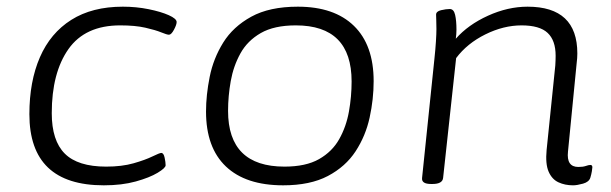

<svg xmlns="http://www.w3.org/2000/svg" viewBox="-20 -549 1830 575"><path d="M291 6Q68 6 68 -207Q68 -305 99.5 -377.5Q131 -450 193.5 -489.5Q256 -529 348 -529Q388 -529 425 -521.5Q462 -514 485.5 -503.5Q509 -493 509 -483Q509 -475 501 -460Q493 -445 486 -445Q480 -445 463 -452Q446 -459 415.5 -466Q385 -473 340 -473Q235 -473 185 -402Q135 -331 135 -210Q135 -128 174 -89Q213 -50 298 -50Q345 -50 380 -60Q415 -70 436.5 -80.5Q458 -91 463 -91Q470 -91 473 -77Q476 -63 476 -54Q476 -46 452 -31.5Q428 -17 386.5 -5.5Q345 6 291 6Z M828 6Q716 6 656.5 -50.5Q597 -107 597 -215Q597 -264 608 -319Q619 -374 648.5 -421.5Q678 -469 732.5 -499Q787 -529 872 -529Q981 -529 1040 -471.5Q1099 -414 1099 -306Q1099 -252 1087 -197Q1075 -142 1045 -96Q1015 -50 962 -22Q909 6 828 6ZM832 -50Q896 -50 935.5 -72.5Q975 -95 996 -132.5Q1017 -170 1025 -215Q1033 -260 1033 -305Q1033 -473 866 -473Q801 -473 761 -450Q721 -427 700 -389Q679 -351 671 -306Q663 -261 663 -217Q663 -50 832 -50Z M1696 6Q1672 6 1652.5 -3Q1633 -12 1623 -35Q1613 -58 1617 -100L1643 -353Q1644 -369 1644 -382Q1644 -428 1620 -450.5Q1596 -473 1542 -473Q1488 -473 1433.5 -446Q1379 -419 1346 -375L1307 -16Q1305 2 1275 2H1271Q1242 2 1244 -16L1281 -373Q1284 -401 1285.5 -424.5Q1287 -448 1287 -462Q1287 -479 1286.5 -489Q1286 -499 1286 -505Q1286 -515 1301 -518.5Q1316 -522 1327 -522Q1339 -522 1343 -504.5Q1347 -487 1347 -460Q1347 -447 1345 -433Q1382 -475 1441.5 -502Q1501 -529 1560 -529Q1709 -529 1709 -389Q1709 -375 1707 -360L1681 -95Q1676 -49 1712 -49Q1726 -49 1734.5 -52Q1743 -55 1748 -55Q1754 -55 1754 -48Q1754 -45 1752.5 -36Q1751 -27 1748 -17Q1744 -4 1726 1Q1708 6 1696 6Z"/></svg>

Font: Asap Semi Expanded Semi Expanded Light
Style: Italic
Weight: 300
Width: 6
Italic angle: -6°
Designer: Pablo Cosgaya
Foundry: Omnibus-Type
Version: Version 3.001; ttfautohint (v1.8.4.7-5d5b)